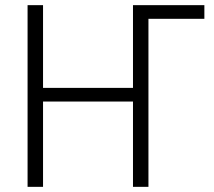

<svg xmlns="http://www.w3.org/2000/svg" viewBox="-20 -725 831 745"><path d="M87 0V-705H147V-384H496V-705H773V-652H556V0H496V-331H147V0Z"/></svg>

Font: Nunito Sans 10pt Condensed Light
Style: Regular
Weight: 300
Width: 3
Designer: Vernon Adams
Foundry: Vernon Adams
Version: Version 3.101;gftools[0.9.27]